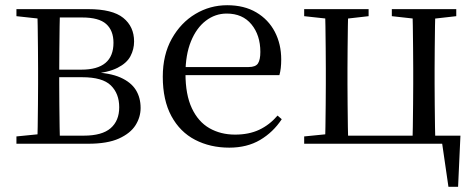

<svg xmlns="http://www.w3.org/2000/svg" viewBox="-20 -551 1823 736"><path d="M43 0V-28L153 -39L166 -31H301Q371 -31 404 -59.5Q437 -88 437 -140Q437 -192 405 -223.5Q373 -255 295 -255H166V-284H292Q415 -284 415 -387Q415 -434 387 -459Q359 -484 295 -484H166L153 -477L43 -489V-516H318Q411 -516 452.5 -482.5Q494 -449 494 -392Q494 -362 480 -335.5Q466 -309 430.5 -291Q395 -273 331 -267L333 -274Q401 -272 441.5 -254Q482 -236 500.5 -206.5Q519 -177 519 -137Q519 -102 499.5 -71Q480 -40 436 -20Q392 0 318 0ZM123 0Q124 -24 124.5 -65Q125 -106 125.5 -150Q126 -194 126 -229V-288Q126 -322 125.5 -366Q125 -410 124.5 -451Q124 -492 123 -516H210Q209 -492 208.5 -450.5Q208 -409 207.5 -361.5Q207 -314 207 -272V-229Q207 -194 207.5 -150Q208 -106 208.5 -65Q209 -24 210 0Z M859 15Q786 15 728 -15Q670 -45 637 -106Q604 -167 604 -257Q604 -341 638.5 -402.5Q673 -464 729 -497.5Q785 -531 851 -531Q916 -531 962.5 -503.5Q1009 -476 1033.5 -429Q1058 -382 1058 -323Q1058 -287 1051 -263H643V-294H933Q960 -294 969 -308Q978 -322 978 -352Q978 -416 944 -457.5Q910 -499 849 -499Q805 -499 769 -471.5Q733 -444 712 -392.5Q691 -341 691 -269Q691 -188 715.5 -136Q740 -84 783 -59.5Q826 -35 881 -35Q934 -35 973.5 -53.5Q1013 -72 1044 -108L1060 -94Q1027 -44 977 -14.5Q927 15 859 15Z M1226 0Q1227 -24 1227.5 -65Q1228 -106 1228.5 -150Q1229 -194 1229 -229V-288Q1229 -322 1228.5 -366Q1228 -410 1227.5 -451Q1227 -492 1226 -516H1315Q1314 -492 1313.5 -451Q1313 -410 1312.5 -366Q1312 -322 1312 -288V-229Q1312 -194 1312.5 -150Q1313 -106 1313.5 -65Q1314 -24 1315 0ZM1561 0Q1562 -24 1562.5 -65Q1563 -106 1563.5 -150Q1564 -194 1564 -229V-288Q1564 -322 1563.5 -366Q1563 -410 1562.5 -451Q1562 -492 1561 -516H1649Q1648 -492 1647.5 -451Q1647 -410 1646.5 -366Q1646 -322 1646 -288V-229Q1646 -194 1646.5 -150Q1647 -106 1647.5 -65Q1648 -24 1649 0ZM1699 165 1671 -28 1707 0H1270V-31H1745L1736 165ZM1146 -489V-516H1393V-489L1288 -477H1256ZM1482 -489V-516H1729V-489L1623 -477H1590ZM1146 0V-28L1256 -39H1270V0Z"/></svg>

Font: Noto Serif JP
Style: Regular
Weight: 400
Designer: Ryoko NISHIZUKA  (kana & ideographs); Frank Grießhammer (Latin, Greek & Cyrillic); Wenlong ZHANG  (bopomofo); Sandoll Co
Foundry: Adobe
Version: Version 2.003-H1;hotconv 1.1.1;makeotfexe 2.6.0